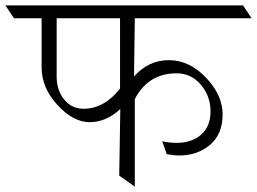

<svg xmlns="http://www.w3.org/2000/svg" viewBox="-72 -695 957 715"><path d="M376 -289Q323 -240 262 -240Q201 -240 142 -304Q83 -368 83 -444V-627H-20L-52 -675H833L865 -627H430L427 -410Q481 -471 557 -471Q633 -471 695 -406Q757 -341 757 -268.5Q757 -196 710.5 -156Q664 -116 595 -116Q574 -116 549 -121L532 -169Q559 -163 585 -163Q642 -163 677 -193.5Q712 -224 712 -280.5Q712 -337 676 -379.5Q640 -422 586 -422Q480 -422 430 -326V0L372 -41ZM239 -290Q316 -290 375 -365V-627H139V-409Q139 -359 167 -324.5Q195 -290 239 -290Z"/></svg>

Font: Halant Light
Style: Regular
Weight: 300
Designer: Hitesh Malaviya (Devanagari), Satya Rajpurohit (Latin)
Foundry: Indian Type Foundry
Version: Version 1.101;PS 1.0;hotconv 1.0.78;makeotf.lib2.5.61930; tt